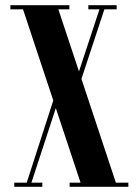

<svg xmlns="http://www.w3.org/2000/svg" viewBox="-20 -719 534 739"><path d="M66 -691 292 -10H428L202 -691ZM20 -683H247V-699H20ZM248 0H474V-16H248ZM366 -693 251 -344H270L385 -693ZM35 0H143V-16H35ZM193 -357 80 -7H98L208 -343ZM320 -683H429V-699H320Z"/></svg>

Font: Emberly Black
Style: Regular
Weight: 900
Designer: Rajesh Rajput
Foundry: Rajesh Rajput
Version: Version 1.000